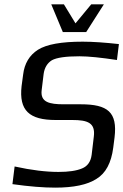

<svg xmlns="http://www.w3.org/2000/svg" viewBox="-20 -850 565 880"><path d="M350 -372H272C207 -372 164 -381 171 -437L180 -511C184 -540 197 -561 218 -574C240 -586 282 -592 344 -592C386 -592 443 -586 516 -575L525 -648C461 -655 406 -659 359 -659C262 -659 194 -647 154 -622C115 -597 92 -559 86 -508L79 -456C66 -343 115 -300 235 -300H311C382 -300 418 -287 410 -224L400 -140C396 -109 381 -88 356 -78C330 -67 294 -62 248 -62C191 -62 124 -70 47 -87L37 -6C115 5 180 10 233 10C317 10 380 -3 422 -30C465 -56 490 -104 499 -173L505 -220C519 -336 474 -372 350 -372ZM268 -703H375L456 -830H398L326 -743L273 -830H215Z"/></svg>

Font: Gamestation Display
Style: Italic
Weight: 400
Designer: Jonas Hecksher
Foundry: Jonas Hecksher, Playtypeª, e-types AS
Version: Version 1.003